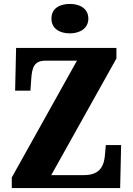

<svg xmlns="http://www.w3.org/2000/svg" viewBox="-20 -958 677 978"><path d="M336 -788C386 -788 430 -813 430 -863C430 -915 386 -938 336 -938C283 -938 242 -915 242 -863C242 -813 283 -788 336 -788ZM40 0H592L597 -219H519L515 -173C511 -120 495 -66 408 -66H241L573 -660V-714H62L57 -496H135L139 -554C143 -613 153 -649 212 -649H372L40 -54Z"/></svg>

Font: Noto Serif Georgian Condensed Black
Style: Regular
Weight: 900
Width: 3
Designer: Monotype Design Team, Akaki Razmadze
Foundry: Google LLC
Version: Version 2.003